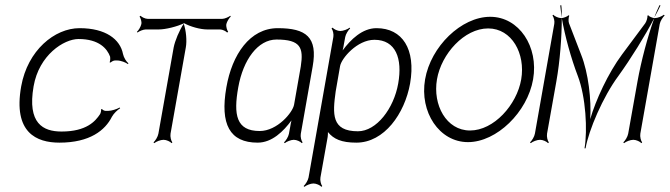

<svg xmlns="http://www.w3.org/2000/svg" viewBox="-20 -541 2592 743"><path d="M62 -207C30 -27 122 11 210 11C328 11 387 -37 413 -89C420 -102 435 -116 445 -122L443 -125C433 -119 412 -112 399 -112H388C384 -112 376 -116 375 -119L371 -118C372 -114 370 -103 367 -99C349 -72 315 -32 218 -32C147 -32 85 -63 110 -207C131 -328 227 -390 284 -390C364 -390 395 -352 406 -322C407 -317 407 -304 404 -300L408 -299C411 -302 419 -307 425 -307H433C448 -307 467 -299 475 -293L477 -296C469 -302 459 -318 456 -332C445 -389 389 -432 288 -432C191 -432 87 -346 62 -207Z M510 -418 512 -415C518 -420 534 -427 544 -427H594C621 -427 665 -438 692 -451C692 -452 691 -451 691 -452C692 -452 692 -451 693 -451C694 -451 693 -452 694 -452C694 -451 693 -452 693 -451C716 -438 755 -427 782 -427H832C841 -427 855 -420 859 -415L863 -418C859 -423 854 -438 856 -448C858 -457 867 -472 873 -477L871 -480C865 -475 849 -468 840 -468H552C542 -468 528 -475 524 -480L520 -477C524 -472 529 -457 527 -448C525 -438 516 -423 510 -418ZM691 -449C691 -450 693 -450 693 -451H692ZM574 10 577 13C584 7 601 0 613 0C624 0 639 7 644 13L647 10C642 4 638 -12 640 -24L699 -357C704 -383 700 -424 691 -449C674 -424 657 -383 652 -357L593 -24C591 -12 581 4 574 10Z M902 -203C921 -310 978 -388 1050 -388C1144 -388 1155 -356 1144 -284L1118 -136C1113 -106 1053 -34 985 -34C894 -34 883 -97 902 -203ZM856 -203C831 -60 869 11 977 11C1033 11 1077 -33 1108 -75C1106 -67 1104 -58 1103 -50L1098 -23C1096 -12 1086 4 1079 10L1082 13C1089 7 1106 0 1117 0C1128 0 1143 7 1148 13L1151 10C1146 4 1142 -12 1144 -23L1190 -284C1210 -397 1165 -432 1055 -432C947 -432 878 -330 856 -203Z M1279 -187 1296 -285C1301 -315 1362 -387 1429 -387C1512 -387 1538 -314 1521 -218C1504 -121 1437 -33 1365 -33C1262 -33 1267 -100 1279 -187ZM1155 179 1158 182C1165 176 1182 169 1193 169C1204 169 1219 176 1224 182L1227 179C1222 173 1218 157 1220 146L1248 -11C1249 -17 1249 -24 1249 -30C1271 -3 1301 11 1359 11C1467 11 1546 -101 1567 -218C1590 -351 1537 -432 1437 -432C1382 -432 1337 -388 1306 -346C1308 -354 1310 -364 1311 -371L1316 -398C1318 -409 1328 -425 1335 -431L1333 -434C1326 -428 1308 -421 1297 -421C1286 -421 1272 -428 1267 -434L1263 -431C1268 -425 1272 -409 1270 -398L1174 146C1172 157 1162 173 1155 179Z M1671 -234C1688 -333 1777 -431 1869 -431C1961 -431 2014 -333 1997 -234C1980 -135 1891 -36 1799 -36C1707 -36 1654 -135 1671 -234ZM1625 -234C1603 -107 1680 9 1791 9C1902 9 2021 -107 2043 -234C2065 -360 1989 -476 1877 -476C1765 -476 1647 -361 1625 -234Z M2031 10 2034 13C2041 7 2058 0 2070 0C2081 0 2096 7 2101 13L2104 10C2099 4 2095 -12 2097 -24L2133 -226C2147 -304 2154 -399 2154 -471H2152C2141 -471 2126 -478 2121 -484L2118 -481C2123 -475 2127 -459 2125 -449L2050 -24C2048 -12 2038 4 2031 10ZM2154 -471V-473ZM2148 -520C2150 -506 2151 -490 2154 -473C2154 -491 2154 -507 2152 -521ZM2512 -471V-473ZM2512 -473C2521 -490 2530 -506 2536 -520L2532 -521C2526 -507 2518 -491 2512 -473ZM2392 10 2395 13C2402 7 2419 0 2431 0C2442 0 2457 7 2462 13L2465 10C2460 4 2456 -12 2458 -24L2533 -448C2535 -459 2545 -475 2552 -481L2549 -484C2542 -478 2525 -471 2514 -471H2512C2486 -399 2461 -304 2447 -226L2411 -24C2409 -12 2399 4 2392 10ZM2154 -471C2166 -402 2190 -315 2216 -247C2247 -166 2254 -37 2242 33H2246C2258 -37 2313 -166 2373 -247C2422 -315 2476 -402 2512 -471C2504 -472 2491 -477 2489 -482L2485 -480C2487 -475 2482 -458 2477 -451L2387 -330C2334 -259 2285 -153 2264 -80C2269 -153 2257 -259 2229 -329L2182 -451C2179 -458 2180 -475 2183 -480L2180 -482C2176 -477 2162 -472 2154 -471Z"/></svg>

Font: Armata Saber
Style: RgIta
Weight: 400
Designer: Jasper
Foundry: Cannot Into Space Fonts
Version: Version 0.970